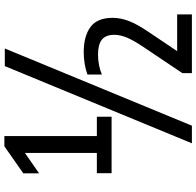

<svg xmlns="http://www.w3.org/2000/svg" viewBox="-30 -820 918 899"><g transform="rotate(-90 429.5 -371.0)"><path d="M162.5 -318V-756L193.5 -735.5L67 -647.5V-721.5L193.5 -810H241.5V-318ZM67.5 -308V-377H332V-308ZM207.5 68 569 -808H651.5L290 68ZM536 68V23.5L658.5 -159Q688.5 -203.5 702 -235.2Q715.5 -267 715.5 -295Q715.5 -335.5 692.8 -353.5Q670 -371.5 623 -371.5Q598.5 -371.5 574.8 -367Q551 -362.5 529.5 -353.5V-421Q550 -429 578.2 -433.8Q606.5 -438.5 634.5 -438.5Q709 -438.5 752.2 -406.8Q795.5 -375 795 -301Q794.5 -264 779.5 -225.5Q764.5 -187 729 -135L626 18.5L619.5 -1H811V68Z"/></g></svg>

Font: Encode Sans SC Condensed Medium
Style: Regular
Weight: 500
Width: 3
Designer: Multiple Designers
Foundry: Impallari Type
Version: Version 3.002